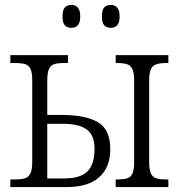

<svg xmlns="http://www.w3.org/2000/svg" viewBox="-20 -760 742 780"><path d="M234 -693Q234 -719 243 -729.5Q252 -740 270 -740Q306 -740 306 -693Q306 -647 270 -647Q252 -647 243 -657.5Q234 -668 234 -693ZM394 -693Q394 -719 403 -729.5Q412 -740 430 -740Q466 -740 466 -693Q466 -647 430 -647Q412 -647 403 -657.5Q394 -668 394 -693ZM22 -31H37Q66 -31 81 -35.5Q96 -40 103.5 -55.5Q111 -71 111 -103V-433Q111 -465 104 -480Q97 -495 82 -499.5Q67 -504 38 -504H22V-536H256V-504H243Q215 -504 200.5 -499.5Q186 -495 179 -479.5Q172 -464 172 -433V-293H233Q326 -293 377 -264Q428 -235 428 -154Q428 -80 383 -40Q338 0 251 0H22ZM450 -31H453Q482 -31 496.5 -35.5Q511 -40 518 -55Q525 -70 525 -102V-433Q525 -464 518 -479Q511 -494 496.5 -499Q482 -504 455 -504H450V-536H664V-504H659Q631 -504 615.5 -499Q600 -494 593 -479Q586 -464 586 -433V-102Q586 -71 593 -55.5Q600 -40 615 -35.5Q630 -31 659 -31H664V0H450ZM239 -35Q306 -35 335 -63.5Q364 -92 364 -156Q364 -210 333 -233.5Q302 -257 236 -257H172V-35Z"/></svg>

Font: Noto Serif NarrowLight
Style: Regular
Weight: 300
Width: 4
Designer: Monotype Design Team
Foundry: Monotype Imaging Inc.
Version: Version 1.001